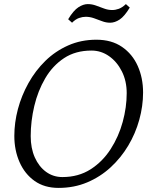

<svg xmlns="http://www.w3.org/2000/svg" viewBox="-20 -906 734 938"><path d="M266 12Q197 12 149 -22Q101 -56 75.5 -114Q50 -172 50 -242Q50 -307 67.5 -373Q85 -439 119 -500Q153 -561 201.5 -608.5Q250 -656 313 -684Q376 -712 451 -712Q525 -712 576 -677Q627 -642 653 -583.5Q679 -525 679 -454Q679 -388 660.5 -321Q642 -254 606.5 -194.5Q571 -135 520.5 -88.5Q470 -42 406 -15Q342 12 266 12ZM285 -41Q363 -41 422 -78.5Q481 -116 520.5 -177.5Q560 -239 579.5 -310.5Q599 -382 599 -451Q599 -510 575.5 -557Q552 -604 513 -631.5Q474 -659 427 -659Q349 -659 293 -622Q237 -585 201 -523.5Q165 -462 147.5 -388Q130 -314 130 -241Q130 -182 150 -137Q170 -92 205 -66.5Q240 -41 285 -41ZM332 -795 313 -812Q339 -855 363 -870.5Q387 -886 409 -886Q429 -886 448.5 -879Q468 -872 488 -864.5Q508 -857 528 -857Q544 -857 560.5 -863Q577 -869 595 -886L614 -869Q588 -826 564.5 -810.5Q541 -795 518 -795Q498 -795 478.5 -802.5Q459 -810 439 -817Q419 -824 399 -824Q383 -824 366 -818Q349 -812 332 -795Z"/></svg>

Font: Mate
Style: Italic
Weight: 400
Italic angle: -10.8°
Designer: Eduardo Rodriguez Tunni
Foundry: Eduardo Rodriguez Tunni
Version: Version 1.003; ttfautohint (v1.8.4.7-5d5b);gftools[0.9.24]